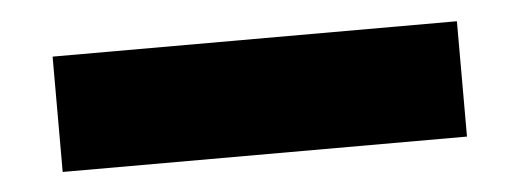

<svg xmlns="http://www.w3.org/2000/svg" viewBox="-27 -47 629 233"><g transform="rotate(-5 288.0 70.0)"><path d="M42 140.5V0H534.5V140.5Z"/></g></svg>

Font: Encode Sans SC SemiCondensed ExtraBold
Style: Regular
Weight: 800
Width: 4
Designer: Multiple Designers
Foundry: Impallari Type
Version: Version 3.002